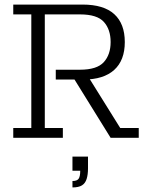

<svg xmlns="http://www.w3.org/2000/svg" viewBox="-20 -603 653 840"><path d="M38 0V-43H117V-540H38V-583H341Q434 -583 480 -541Q526 -499 526 -419Q526 -339 479.5 -297Q433 -255 345 -255H329L362 -274L506 -43H587V0H464L306 -255H224V-298H330Q404 -298 434 -331Q464 -364 464 -419Q464 -474 434.5 -507Q405 -540 330 -540H176V-43H255V0ZM297 217V189Q317 189 324 179Q331 169 331 144H297V82H365V134Q365 161 359 180Q353 199 338.5 208Q324 217 297 217Z"/></svg>

Font: Rokkitt Light
Style: Regular
Weight: 300
Version: Version 3.103